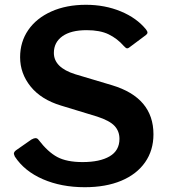

<svg xmlns="http://www.w3.org/2000/svg" viewBox="-20 -772 705 802"><path d="M434 -628.5C458 -616.8 479 -600.7 497 -580C503 -573.3 507.7 -570 511 -570C513.7 -570 516.3 -571 519 -573L590 -626C594 -629.3 596 -632.7 596 -636C596 -639.3 594 -643.7 590 -649C564 -681 528.8 -706.2 484.5 -724.5C440.2 -742.8 391.7 -752 339 -752C284.3 -752 236.2 -742.7 194.5 -724C152.8 -705.3 120.7 -679.5 98 -646.5C75.3 -613.5 64 -575.7 64 -533C64 -487.7 78.7 -446.8 108 -410.5C137.3 -374.2 179.7 -347.7 235 -331L386 -285C420.7 -273.7 444.8 -260.7 458.5 -246C472.2 -231.3 479 -213.3 479 -192C479 -159.3 465.3 -135 438 -119C410.7 -103 373 -95 325 -95C281 -95 245.8 -102 219.5 -116C193.2 -130 167 -154 141 -188C137.7 -192.7 133.3 -195 128 -195C124 -195 118.3 -193 111 -189L48 -145C41.3 -140.3 38 -135.3 38 -130C38 -128.7 39.3 -124.7 42 -118C68.7 -77.3 107.7 -45.8 159 -23.5C210.3 -1.2 268.7 10 334 10C392.7 10 443.5 1 486.5 -17C529.5 -35 562.7 -60.7 586 -94C609.3 -127.3 621 -166.3 621 -211C621 -313 563.3 -381.3 448 -416L294 -462C234.7 -480.7 205 -510.3 205 -551C205 -580.3 216.8 -603.5 240.5 -620.5C264.2 -637.5 298 -646 342 -646C379.3 -646 410 -640.2 434 -628.5Z"/></svg>

Font: Libre Franklin SemiBold
Style: Regular
Weight: 600
Designer: Pablo Impallari, Rodrigo Fuenzalida
Foundry: Impallari Type
Version: Version 1.002; ttfautohint (v1.5)